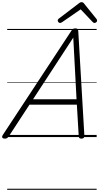

<svg xmlns="http://www.w3.org/2000/svg" viewBox="-66 -1261 913 1766"><path d="M-23 14Q-39 14 -44.5 5Q-50 -4 -40 -20L591 -979Q598 -991 606 -995.5Q614 -1000 628 -1000Q641 -1000 647 -994.5Q653 -989 654 -973L710 -14Q711 0 704.5 7Q698 14 683 14Q669 14 664 8.5Q659 3 658 -10L641 -298H205L16 -9Q6 5 -1.5 9.5Q-9 14 -23 14ZM238 -348H638L608 -915ZM486 -1050Q478 -1050 471.5 -1057Q465 -1064 465 -1072Q465 -1078 467.5 -1081.5Q470 -1085 474 -1089L655 -1227Q664 -1235 670.5 -1238Q677 -1241 685 -1241Q692 -1241 698 -1237.5Q704 -1234 709 -1226L822 -1086Q825 -1083 826 -1078.5Q827 -1074 827 -1071Q827 -1062 819 -1056Q811 -1050 804 -1050Q798 -1050 793 -1053Q788 -1056 784 -1061L676 -1175L508 -1059Q501 -1055 496.5 -1052.5Q492 -1050 486 -1050ZM0 475H823V485H0ZM0 -20H823V0H0ZM0 -505H823V-500H0ZM0 -995H823V-985H0Z"/></svg>

Font: Playwrite CZ Guides
Style: Regular
Weight: 400
Designer: Veronika Burian, José Scaglione
Foundry: TypeTogether
Version: Version 1.003